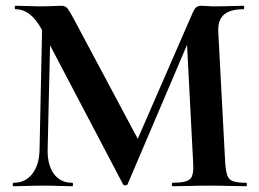

<svg xmlns="http://www.w3.org/2000/svg" viewBox="-20 -645 897 665"><path d="M117 -127 127 -602 156 -600 145 -127Q144 -74 166.5 -43Q189 -12 230 -12Q233 -12 233 -6Q233 0 230 0Q208 0 185 -1Q162 -2 133 -2Q101 -2 75 -1Q49 0 27 0Q24 0 24 -6Q24 -12 27 -12Q68 -12 92 -43Q116 -74 117 -127ZM833 -12Q835 -12 835 -6Q835 0 833 0Q807 0 774 -1Q741 -2 705 -2Q668 -2 636 -1Q604 0 578 0Q575 0 575 -6Q575 -12 578 -12Q625 -12 638.5 -25Q652 -38 649 -81L626 -525L677 -605L422 -7Q421 -3 414.5 -3Q408 -3 406 -7L125 -542Q87 -613 34 -613Q31 -613 31 -619Q31 -625 34 -625Q55 -625 78 -624Q101 -623 117 -623Q143 -623 162.5 -624Q182 -625 193 -625Q207 -625 214.5 -615Q222 -605 239 -573L463 -153L413 -63L647 -600Q653 -614 659.5 -619.5Q666 -625 677 -625Q687 -625 698 -624Q709 -623 724 -623Q756 -623 778.5 -624Q801 -625 823 -625Q826 -625 826 -619Q826 -613 823 -613Q777 -613 755.5 -594Q734 -575 736 -535L760 -81Q762 -52 767.5 -37Q773 -22 788 -17Q803 -12 833 -12Z"/></svg>

Font: Cormorant Infant Light
Style: Regular
Weight: 300
Designer: Christian Thalmann (Catharsis Fonts)
Foundry: Catharsis Fonts
Version: Version 4.001